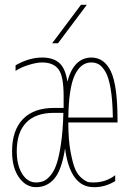

<svg xmlns="http://www.w3.org/2000/svg" viewBox="-20 -770 540 800"><path d="M197.3 -589.8 317.4 -750H341.8L221.7 -589.8ZM245.1 -370.1Q245.1 -453.1 223.6 -481.4Q202.1 -509.8 155.3 -509.8Q132.8 -509.8 99.6 -499.5Q66.4 -489.3 44.9 -474.6V-498Q101.6 -530.3 155.3 -530.3Q202.1 -530.3 227.5 -507.3Q252.9 -484.4 260.7 -429.7Q287.1 -529.3 360.4 -530.3Q415 -530.3 442.4 -471.7Q469.7 -413.1 469.7 -269.5V-259.8H264.6Q264.6 -188.5 273.9 -138.2Q283.2 -87.9 293.9 -64Q304.7 -40 322.3 -26.4Q339.8 -12.7 348.6 -11.2Q357.4 -9.8 370.1 -9.8Q420.9 -9.8 460 -40V-15.6Q418 10.7 370.1 9.8Q272.5 9.8 251 -151.4Q237.3 -62.5 207 -26.4Q176.8 9.8 129.9 9.8Q87.9 9.8 59.1 -30.8Q30.3 -71.3 30.3 -139.6Q30.3 -226.6 75.2 -273.4Q120.1 -320.3 205.1 -320.3H245.1ZM264.6 -280.3H450.2Q449.2 -352.5 440.9 -400.9Q432.6 -449.2 418.9 -471.7Q405.3 -494.1 391.6 -502Q377.9 -509.8 360.4 -509.8Q316.4 -509.8 291.5 -457Q266.6 -404.3 264.6 -280.3ZM244.1 -299.8H205.1Q128.9 -299.8 89.4 -259.3Q49.8 -218.8 49.8 -139.6Q49.8 -82 72.3 -45.9Q94.7 -9.8 129.9 -9.8Q147.5 -9.8 161.6 -15.6Q175.8 -21.5 190.9 -39.6Q206.1 -57.6 216.3 -88.4Q226.6 -119.1 234.4 -172.9Q242.2 -226.6 244.1 -299.8Z"/></svg>

Font: Mgen+ 1m thin
Style: Regular
Weight: 100
Designer: [Source Han Sans]
Ryoko NISHIZUKA  (kana & ideographs); Paul D. Hunt (Latin, Greek & Cyrillic); Wenlong ZHANG  (bopomofo
Version: Version 1.059.20150602